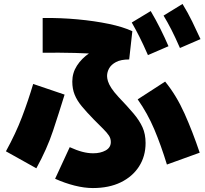

<svg xmlns="http://www.w3.org/2000/svg" viewBox="-20 -873 1040 972"><path d="M259 32 333 -128Q368 -112 396.5 -104.5Q425 -97 452 -97Q489 -97 515 -111.5Q541 -126 541 -154Q541 -172 531.5 -186.5Q522 -201 502.5 -220.5Q483 -240 454 -269Q418 -306 394 -335Q370 -364 358 -393.5Q346 -423 346 -460Q346 -504 369.5 -540.5Q393 -577 432.5 -604Q472 -631 520.5 -647.5Q569 -664 618 -668L602 -580Q565 -592 501.5 -597.5Q438 -603 359 -605Q280 -607 196 -606V-782Q287 -783 373 -775Q459 -767 531 -752Q603 -737 650 -715L634 -572Q592 -572 567.5 -559Q543 -546 532.5 -527Q522 -508 522 -488Q522 -477 526.5 -462Q531 -447 543.5 -427.5Q556 -408 580 -382Q625 -335 655.5 -299Q686 -263 701.5 -228.5Q717 -194 717 -149Q717 -82 684 -30.5Q651 21 591.5 50Q532 79 450 79Q407 79 357.5 66.5Q308 54 259 32ZM164 -21 10 -107Q60 -198 91.5 -281Q123 -364 148 -448L307 -394Q279 -303 248.5 -211Q218 -119 164 -21ZM991 -100 825 -40Q795 -138 761 -218.5Q727 -299 677 -370L816 -460Q873 -390 914 -298.5Q955 -207 991 -100ZM891 -630Q867 -685 847.5 -723Q828 -761 808 -794L904 -853Q931 -809 953 -764Q975 -719 995 -675ZM729 -594Q705 -649 685.5 -687.5Q666 -726 647 -759L743 -817Q769 -773 791.5 -728Q814 -683 833 -639Z"/></svg>

Font: Murecho Thin Black
Style: Regular
Weight: 900
Version: Version 1.010